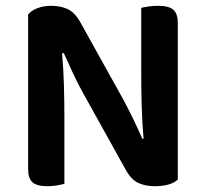

<svg xmlns="http://www.w3.org/2000/svg" viewBox="-20 -635 710 662"><path d="M144 7Q107 7 92 -6.5Q77 -20 77 -52V-585Q88 -599 109.5 -607Q131 -615 157 -615Q188 -615 212.5 -604Q237 -593 256 -560L400 -301Q420 -265 438.5 -226.5Q457 -188 471 -156L475 -157Q470 -216 468.5 -271.5Q467 -327 467 -381V-608Q475 -610 491.5 -612.5Q508 -615 525 -615Q562 -615 577.5 -601.5Q593 -588 593 -556V-16Q582 -5 561.5 1Q541 7 513 7Q483 7 458.5 -3.5Q434 -14 415 -47L271 -306Q251 -341 232.5 -380.5Q214 -420 200 -452L194 -451Q199 -396 200.5 -338Q202 -280 202 -228V-1Q194 1 178 4Q162 7 144 7Z"/></svg>

Font: Baloo Thambi 2 SemiBold
Style: Regular
Weight: 600
Designer: Aadarsh Rajan and Ek Type
Foundry: Ek Type
Version: Version 1.640;hotconv 1.0.111;makeotfexe 2.5.65597; ttfautoh